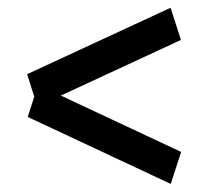

<svg xmlns="http://www.w3.org/2000/svg" viewBox="-20 -654 528 487"><path d="M134.3 -411.6 439.5 -268.6 413.1 -187.5 50.3 -357.4 66.9 -408.7 48.8 -465.8 412.6 -634.3 439 -552.7Z"/></svg>

Font: Gap Sans
Style: Regular
Weight: 400
Designer: Alexandre Liziard and Étienne Ozeray
Foundry: Interstices.io
Version: Version 1.6.1 - December 3. 2014